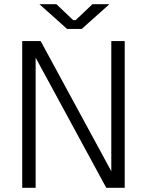

<svg xmlns="http://www.w3.org/2000/svg" viewBox="-20 -896 701 916"><path d="M86 0H150V-621L487 0H575V-700H511V-79L174 -700H86ZM168 -876 300 -758H370L502 -876H421L341 -800H329L249 -876Z"/></svg>

Font: Meta Space Light
Style: Regular
Weight: 300
Designer: Meta Pool / Florian Karsten
Foundry: Meta Pool / Florian Karsten
Version: Version 2.000;Glyphs 3.1.1 (3137)